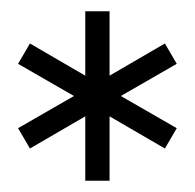

<svg xmlns="http://www.w3.org/2000/svg" viewBox="-20 -720 345 340"><path d="M131 -700H174V-586L272 -643L293 -607L194 -550L293 -493L272 -457L174 -514V-400H131V-514L33 -457L12 -493L111 -550L12 -607L33 -643L131 -586Z"/></svg>

Font: Phudu Light ExtraBold
Style: Regular
Weight: 800
Version: Version 1.005;gftools[0.9.23]